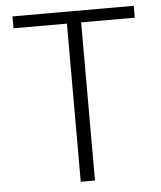

<svg xmlns="http://www.w3.org/2000/svg" viewBox="-52 -775 689 820"><g transform="rotate(-5 292.0 -364.5)"><path d="M261 0V-678H32V-729H552V-678H322V0Z"/></g></svg>

Font: Noto Sans Korean Light
Style: Regular
Weight: 300
Designer: Ryoko NISHIZUKA  (kana & ideographs); Paul D. Hunt (Latin, Greek & Cyrillic); Wenlong ZHANG  (bopomofo); Sandoll Communi
Foundry: Adobe Systems Incorporated
Version: Version 1.000;PS 1;hotconv 1.0.78;makeotf.lib2.5.61930